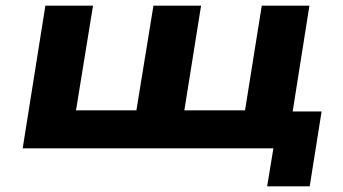

<svg xmlns="http://www.w3.org/2000/svg" viewBox="-20 -523 1210 677"><path d="M922 134 944 0H60L140 -503H308L248 -134H461L521 -503H689L630 -134H844L903 -503H1071L1012 -130H1114L1072 134Z"/></svg>

Font: Nunito Sans 7pt Expanded ExtraBold
Style: Italic
Weight: 800
Width: 7
Italic angle: -9°
Designer: Vernon Adams
Foundry: Vernon Adams
Version: Version 3.101;gftools[0.9.27]